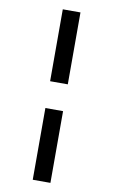

<svg xmlns="http://www.w3.org/2000/svg" viewBox="-103 -922 629 1065"><g transform="rotate(10 211.0 -389.0)"><path d="M260.8 -869V-464H161.2V-869ZM260.8 -313V91H161.2V-313Z"/></g></svg>

Font: Merriweather 7pt Light
Style: Regular
Weight: 300
Designer: Eben Sorkin
Foundry: Eben Sorkin
Version: Version 2.200;gftools[0.9.31]